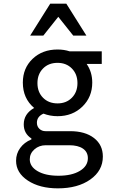

<svg xmlns="http://www.w3.org/2000/svg" viewBox="-20 -821 640 1051"><path d="M295 -255Q343 -255 373.5 -286Q404 -317 404 -366Q404 -415 373.5 -446Q343 -477 295 -477Q246 -477 215.5 -446Q185 -415 185 -366Q185 -317 215.5 -286Q246 -255 295 -255ZM359 -26H231Q194 -26 168.5 -3.5Q143 19 143 51Q143 91 186 116Q229 141 300 141Q373 141 417 114.5Q461 88 461 45Q461 11 434 -7.5Q407 -26 359 -26ZM295 -185Q254 -185 218 -199Q182 -183 182 -149Q182 -129 195.5 -116Q209 -103 229 -103H364Q446 -103 494.5 -65.5Q543 -28 543 36Q543 113 474.5 161.5Q406 210 297 210Q197 210 132.5 167.5Q68 125 68 59Q68 20 90.5 -11Q113 -42 152 -58V-63Q110 -90 110 -140Q110 -198 167 -230Q105 -282 105 -369Q105 -448 158.5 -499Q212 -550 295 -550Q331 -550 361 -540H537V-471H455V-470Q485 -426 485 -369Q485 -290 431 -237.5Q377 -185 295 -185ZM217 -626H145L255 -801H343L453 -626H381L299 -729Z"/></svg>

Font: CommitMono
Style: 450Regular
Weight: 450
Designer: Eigil Nikolajsen
Foundry: Eigil Nikolajsen
Version: Version 1.002